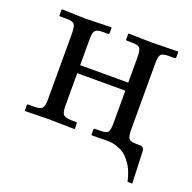

<svg xmlns="http://www.w3.org/2000/svg" viewBox="-104 -536 770 768"><g transform="rotate(20 280.5 -151.5)"><path d="M458 -74.2Q458 -46.4 464.6 -36.6Q471.2 -26.9 494.1 -26.9H509.8Q530.8 -26.9 530.8 -6.8L536.1 127.9H516.1L512.2 112.8Q510.7 106.9 505.4 92Q500 77.1 494.1 67.1Q488.3 57.1 477.5 43.5Q466.8 29.8 454.3 21.5Q441.9 13.2 423.6 7.1Q405.3 1 383.8 1L317.9 2L315.9 0V-21Q315.9 -26.9 320.8 -26.9H341.8Q369.1 -26.9 376 -35.4Q382.8 -43.9 382.8 -74.2V-211.9H178.2V-75.2Q178.2 -45.4 185.8 -36.6Q193.4 -27.8 219.2 -26.9H238.8Q245.1 -26.9 245.1 -21V0L244.1 2L136.2 0L33.2 2L32.2 0V-22Q32.2 -26.9 37.1 -26.9H63Q89.4 -27.3 96.7 -36.6Q104 -45.9 104 -75.2V-355Q104 -383.8 96.4 -392.8Q88.9 -401.9 63 -401.9H37.1Q32.2 -401.9 32.2 -407.2V-429.2L33.2 -431.2L136.2 -428.2L244.1 -431.2L245.1 -429.2V-408.2Q245.1 -401.9 238.8 -401.9H219.2Q193.4 -401.9 185.8 -393.6Q178.2 -385.3 178.2 -355V-246.1H382.8V-354Q382.8 -383.8 375.5 -392.8Q368.2 -401.9 341.8 -401.9H320.8Q315.9 -401.9 315.9 -407.2V-429.2L316.9 -431.2L415 -429.2L527.8 -431.2L528.8 -429.2V-407.2Q528.8 -401.9 522.9 -401.9H498Q472.2 -401.9 465.1 -393.3Q458 -384.8 458 -354Z"/></g></svg>

Font: Linux Libertine G
Style: Regular
Weight: 400
Designer: Philipp H. Poll
Foundry: Philipp H. Poll
Version: Version 4.7.5